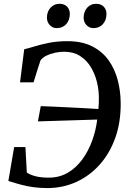

<svg xmlns="http://www.w3.org/2000/svg" viewBox="-20 -964 665 992"><path d="M225 7.7Q187.1 7.7 154.9 3.4Q122.7 -0.8 91.4 -9Q60 -17.3 23.2 -29L53.1 -204.1H111.4L118.6 -72.6Q135.1 -61 163 -53.6Q191 -46.2 231.9 -46.2Q287.2 -46.2 330.5 -71.7Q373.8 -97.3 405.3 -140.4Q436.7 -183.5 456.1 -237Q475.5 -290.5 482.3 -346.3L175.9 -336.8L190.6 -415.6Q213.8 -415 249.3 -413.3Q284.8 -411.7 326 -409.7Q367.2 -407.7 409.4 -405.5Q451.5 -403.3 488.4 -400.8Q490 -414.6 490.5 -430.2Q491 -445.9 490.8 -460.9Q490.7 -499.9 480.5 -541.3Q470.3 -582.8 448.8 -618.1Q427.4 -653.4 393.3 -675Q359.2 -696.7 311.4 -696.7Q287.7 -696.7 263.4 -691.4Q239.1 -686.2 219.3 -676.2Q199.5 -666.3 189.4 -652.2Q184.9 -638.7 180.3 -624.6Q175.6 -610.4 171.1 -596Q166.5 -581.6 162.2 -567.1Q157.9 -552.6 153.4 -538.7H83.5L105.1 -709.5Q124.8 -713.8 157.1 -723.8Q189.5 -733.9 232.6 -742.6Q275.7 -751.3 328 -751.3Q403.7 -751.3 456.2 -724.6Q508.7 -697.9 540.9 -652.8Q573 -607.7 588 -551.2Q602.9 -494.7 603.5 -435Q604.9 -334.3 576 -252.9Q547.2 -171.6 494.9 -113.2Q442.6 -54.9 373.5 -23.6Q304.3 7.7 225 7.7ZM272.8 -818.7Q251.3 -818.7 236.6 -834.9Q221.9 -851.1 222.4 -874.8Q223.4 -905.4 241.7 -924.9Q260 -944.4 287.1 -944.4Q313.2 -944.4 327.3 -929Q341.3 -913.6 340.7 -890.7Q340.2 -859.3 321.8 -839Q303.5 -818.7 272.8 -818.7ZM462.4 -818.7Q440.9 -818.7 426.3 -834.9Q411.6 -851.1 412.1 -874.8Q413.1 -905.4 431.1 -924.9Q449.1 -944.4 476.3 -944.4Q502.1 -944.4 516.4 -929Q530.8 -913.6 530.1 -890.7Q529.6 -859.3 511.3 -839Q492.9 -818.7 462.4 -818.7Z"/></svg>

Font: Merriweather 7pt Light
Style: Italic
Weight: 300
Italic angle: -7.8°
Designer: Eben Sorkin
Foundry: Eben Sorkin
Version: Version 2.200;gftools[0.9.31]